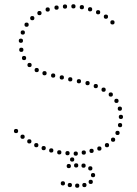

<svg xmlns="http://www.w3.org/2000/svg" viewBox="-20 -732 651 910"><path d="M322 34Q312 34 312 24Q312 14 322 14Q332 14 332 24Q332 34 322 34ZM306 65Q296 65 296 55Q296 45 306 45Q316 45 316 55Q316 65 306 65ZM341 62Q331 62 331 52Q331 42 341 42Q351 42 351 52Q351 62 341 62ZM376 63Q366 63 366 53Q366 43 376 43Q386 43 386 53Q386 63 376 63ZM408 76Q398 76 398 66Q398 56 408 56Q418 56 418 66Q418 76 408 76ZM421 108Q411 108 411 98Q411 88 421 88Q431 88 431 98Q431 108 421 108ZM410 140Q400 140 400 130Q400 120 410 120Q420 120 420 130Q420 140 410 140ZM380 155Q370 155 370 145Q370 135 380 135Q390 135 390 145Q390 155 380 155ZM346 158Q336 158 336 148Q336 138 346 138Q356 138 356 148Q356 158 346 158ZM311 155Q301 155 301 145Q301 135 311 135Q321 135 321 145Q321 155 311 155ZM278 147Q268 147 268 137Q268 127 278 127Q288 127 288 137Q288 147 278 147ZM513 -636Q523 -636 523 -626Q523 -616 513 -616Q503 -616 503 -626Q503 -636 513 -636ZM482 -663Q492 -663 492 -653Q492 -643 482 -643Q472 -643 472 -653Q472 -663 482 -663ZM445 -684Q455 -684 455 -674Q455 -664 445 -664Q435 -664 435 -674Q435 -684 445 -684ZM407 -698Q417 -698 417 -688Q417 -678 407 -678Q397 -678 397 -688Q397 -698 407 -698ZM368 -708Q378 -708 378 -698Q378 -688 368 -688Q358 -688 358 -698Q358 -708 368 -708ZM328 -712Q338 -712 338 -702Q338 -692 328 -692Q318 -692 318 -702Q318 -712 328 -712ZM288 -711Q298 -711 298 -701Q298 -691 288 -691Q278 -691 278 -701Q278 -711 288 -711ZM248 -706Q258 -706 258 -696Q258 -686 248 -686Q238 -686 238 -696Q238 -706 248 -706ZM206 -697Q216 -697 216 -687Q216 -677 206 -677Q196 -677 196 -687Q196 -697 206 -697ZM167 -680Q177 -680 177 -670Q177 -660 167 -660Q157 -660 157 -670Q157 -680 167 -680ZM81 -506Q91 -506 91 -496Q91 -486 81 -486Q71 -486 71 -496Q71 -506 81 -506ZM79 -549Q89 -549 89 -539Q89 -529 79 -529Q69 -529 69 -539Q69 -549 79 -549ZM88 -588Q98 -588 98 -578Q98 -568 88 -568Q78 -568 78 -578Q78 -588 88 -588ZM106 -625Q116 -625 116 -615Q116 -605 106 -605Q96 -605 96 -615Q96 -625 106 -625ZM133 -656Q143 -656 143 -646Q143 -636 133 -636Q123 -636 123 -646Q123 -656 133 -656ZM94 -467Q104 -467 104 -457Q104 -447 94 -447Q84 -447 84 -457Q84 -467 94 -467ZM120 -434Q130 -434 130 -424Q130 -414 120 -414Q110 -414 110 -424Q110 -434 120 -434ZM154 -410Q164 -410 164 -400Q164 -390 154 -390Q144 -390 144 -400Q144 -410 154 -410ZM191 -395Q201 -395 201 -385Q201 -375 191 -375Q181 -375 181 -385Q181 -395 191 -395ZM232 -384Q242 -384 242 -374Q242 -364 232 -364Q222 -364 222 -374Q222 -384 232 -384ZM273 -375Q283 -375 283 -365Q283 -355 273 -355Q263 -355 263 -365Q263 -375 273 -375ZM313 -366Q323 -366 323 -356Q323 -346 313 -346Q303 -346 303 -356Q303 -366 313 -366ZM354 -357Q364 -357 364 -347Q364 -337 354 -337Q344 -337 344 -347Q344 -357 354 -357ZM395 -348Q405 -348 405 -338Q405 -328 395 -328Q385 -328 385 -338Q385 -348 395 -348ZM434 -334Q444 -334 444 -324Q444 -314 434 -314Q424 -314 424 -324Q424 -334 434 -334ZM471 -317Q481 -317 481 -307Q481 -297 471 -297Q461 -297 461 -307Q461 -317 471 -317ZM505 -294Q515 -294 515 -284Q515 -274 505 -274Q495 -274 495 -284Q495 -294 505 -294ZM532 -264Q542 -264 542 -254Q542 -244 532 -244Q522 -244 522 -254Q522 -264 532 -264ZM548 -227Q558 -227 558 -217Q558 -207 548 -207Q538 -207 538 -217Q538 -227 548 -227ZM553 -188Q563 -188 563 -178Q563 -168 553 -168Q543 -168 543 -178Q543 -188 553 -188ZM549 -149Q559 -149 559 -139Q559 -129 549 -129Q539 -129 539 -139Q539 -149 549 -149ZM537 -112Q547 -112 547 -102Q547 -92 537 -92Q527 -92 527 -102Q527 -112 537 -112ZM516 -80Q526 -80 526 -70Q526 -60 516 -60Q506 -60 506 -70Q506 -80 516 -80ZM487 -54Q497 -54 497 -44Q497 -34 487 -34Q477 -34 477 -44Q477 -54 487 -54ZM451 -38Q461 -38 461 -28Q461 -18 451 -18Q441 -18 441 -28Q441 -38 451 -38ZM414 -27Q424 -27 424 -17Q424 -7 414 -7Q404 -7 404 -17Q404 -27 414 -27ZM377 -19Q387 -19 387 -9Q387 1 377 1Q367 1 367 -9Q367 -19 377 -19ZM339 -14Q349 -14 349 -4Q349 6 339 6Q329 6 329 -4Q329 -14 339 -14ZM300 -16Q310 -16 310 -6Q310 4 300 4Q290 4 290 -6Q290 -16 300 -16ZM261 -20Q271 -20 271 -10Q271 0 261 0Q251 0 251 -10Q251 -20 261 -20ZM223 -29Q233 -29 233 -19Q233 -9 223 -9Q213 -9 213 -19Q213 -29 223 -29ZM187 -40Q197 -40 197 -30Q197 -20 187 -20Q177 -20 177 -30Q177 -40 187 -40ZM152 -54Q162 -54 162 -44Q162 -34 152 -34Q142 -34 142 -44Q142 -54 152 -54ZM119 -72Q129 -72 129 -62Q129 -52 119 -52Q109 -52 109 -62Q109 -72 119 -72ZM87 -94Q97 -94 97 -84Q97 -74 87 -74Q77 -74 77 -84Q77 -94 87 -94ZM56 -121Q66 -121 66 -111Q66 -101 56 -101Q46 -101 46 -111Q46 -121 56 -121Z"/></svg>

Font: Raleway Dots 
Style: Regular
Weight: 400
Version: Version 1.000